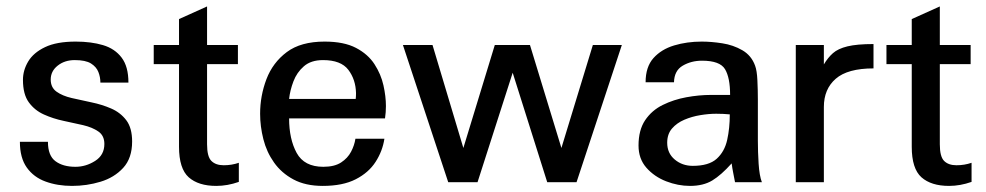

<svg xmlns="http://www.w3.org/2000/svg" viewBox="-20 -577 3121 608"><path d="M398.4 -128.9Q398.4 -171.9 379.9 -196.3Q361.3 -220.7 332 -233.4Q302.7 -246.1 269.5 -252.9Q236.3 -259.8 207 -266.6Q177.7 -273.4 159.2 -286.6Q140.6 -299.8 140.6 -325.2Q140.6 -351.6 162.6 -369.1Q184.6 -386.7 216.8 -386.7Q251 -386.7 268.1 -376Q285.2 -365.2 291.5 -349.1Q297.9 -333 297.9 -315.4H386.7Q386.7 -366.2 365.2 -394.5Q343.8 -422.9 306.2 -434.1Q268.6 -445.3 219.7 -445.3Q159.2 -445.3 122.6 -427.7Q85.9 -410.2 69.3 -382.3Q52.7 -354.5 52.7 -324.2Q52.7 -278.3 71.3 -252.9Q89.8 -227.5 119.1 -214.4Q148.4 -201.2 181.2 -194.3Q213.9 -187.5 243.2 -180.7Q272.5 -173.8 291.5 -160.6Q310.5 -147.5 310.5 -121.1Q310.5 -85.9 281.2 -67.4Q252 -48.8 218.8 -48.8Q179.7 -48.8 155.8 -66.4Q131.8 -84 131.8 -127.9H43Q43 -77.1 64.9 -46.4Q86.9 -15.6 124.5 -2Q162.1 11.7 208 11.7Q254.9 11.7 298.3 -1.5Q341.8 -14.6 370.1 -45.4Q398.4 -76.2 398.4 -128.9Z M736.3 -1V-61.5Q713.9 -53.7 688.5 -53.7Q663.1 -53.7 649.4 -67.4Q635.7 -81.1 635.7 -120.1V-374H733.4V-434.6H635.7V-556.6L546.9 -516.6V-434.6H466.8V-374H546.9V-112.3Q546.9 -43 577.6 -15.6Q608.4 11.7 665 11.7Q700.2 11.7 736.3 -1Z M1106.4 -263.7H895.5Q898.4 -291 909.2 -319.3Q919.9 -347.7 942.4 -367.2Q964.8 -386.7 1002.9 -386.7Q1059.6 -386.7 1083 -356Q1106.4 -325.2 1107.4 -282.2Q1107.4 -271.5 1106.4 -263.7ZM1197.3 -137.7H1105.5Q1102.5 -117.2 1091.8 -96.7Q1081.1 -76.2 1060.1 -62.5Q1039.1 -48.8 1003.9 -48.8Q943.4 -48.8 919.4 -92.8Q895.5 -136.7 895.5 -202.1H1199.2Q1202.1 -221.7 1202.1 -241.2Q1202.1 -271.5 1194.3 -306.6Q1186.5 -341.8 1166 -373.5Q1145.5 -405.3 1107.4 -425.3Q1069.3 -445.3 1007.8 -445.3Q932.6 -445.3 888.2 -412.1Q843.8 -378.9 823.7 -326.2Q803.7 -273.4 803.7 -216.8Q803.7 -176.8 814 -136.2Q824.2 -95.7 847.7 -62.5Q871.1 -29.3 909.2 -8.8Q947.3 11.7 1002 11.7Q1065.4 11.7 1106.4 -9.3Q1147.5 -30.3 1169.4 -64.5Q1191.4 -98.6 1197.3 -137.7Z M1949.2 -434.6H1857.4L1757.8 -108.4L1658.2 -434.6H1546.9L1447.3 -108.4L1349.6 -434.6H1255.9L1399.4 0H1492.2L1603.5 -346.7L1712.9 0H1805.7Z M2291 -214.8Q2291 -170.9 2282.7 -133.8Q2274.4 -96.7 2249.5 -74.2Q2224.6 -51.8 2173.8 -51.8Q2140.6 -51.8 2116.7 -71.8Q2092.8 -91.8 2092.8 -125Q2092.8 -152.3 2107.9 -169.9Q2123 -187.5 2147 -197.8Q2170.9 -208 2197.8 -212.4Q2224.6 -216.8 2248 -216.8Q2257.8 -216.8 2270.5 -216.3Q2283.2 -215.8 2291 -214.8ZM2392.6 0Q2384.8 -20.5 2382.3 -58.6Q2379.9 -96.7 2379.9 -130.9V-261.7Q2379.9 -292 2378.4 -322.8Q2377 -353.5 2371.1 -369.1Q2359.4 -401.4 2330.6 -418Q2301.8 -434.6 2267.1 -439.9Q2232.4 -445.3 2202.1 -445.3Q2155.3 -445.3 2114.7 -433.1Q2074.2 -420.9 2049.3 -393.1Q2024.4 -365.2 2024.4 -316.4H2114.3Q2115.2 -353.5 2142.1 -369.1Q2168.9 -384.8 2203.1 -384.8Q2259.8 -384.8 2275.9 -357.9Q2292 -331.1 2292 -276.4H2231.4Q2193.4 -276.4 2153.3 -269Q2113.3 -261.7 2078.6 -244.6Q2043.9 -227.5 2022.9 -196.3Q2002 -165 2002 -116.2Q2002 -74.2 2026.9 -45.9Q2051.8 -17.6 2089.4 -2.9Q2127 11.7 2165 11.7Q2207 11.7 2235.4 -5.4Q2263.7 -22.5 2296.9 -59.6Q2298.8 -44.9 2301.8 -29.8Q2304.7 -14.6 2307.6 0Z M2746.1 -360.4V-437.5Q2693.4 -437.5 2663.6 -430.2Q2633.8 -422.9 2617.7 -408.7Q2601.6 -394.5 2588.9 -373V-434.6H2500V0H2588.9V-238.3Q2588.9 -294.9 2626.5 -327.6Q2664.1 -360.4 2746.1 -360.4Z M3056.6 -1V-61.5Q3034.2 -53.7 3008.8 -53.7Q2983.4 -53.7 2969.7 -67.4Q2956.1 -81.1 2956.1 -120.1V-374H3053.7V-434.6H2956.1V-556.6L2867.2 -516.6V-434.6H2787.1V-374H2867.2V-112.3Q2867.2 -43 2897.9 -15.6Q2928.7 11.7 2985.4 11.7Q3020.5 11.7 3056.6 -1Z"/></svg>

Font: Namkio Khamti Book
Style: Regular
Weight: 500
Designer: Debbi Hosken
Foundry: SIL International
Version: Version 3.917